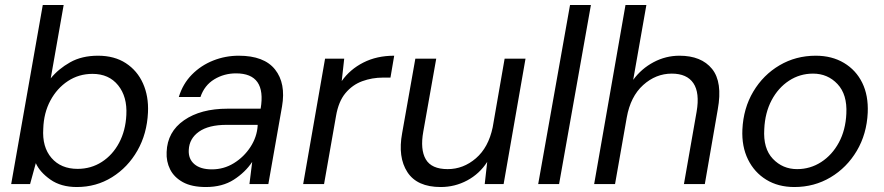

<svg xmlns="http://www.w3.org/2000/svg" viewBox="-20 -740 3555 772"><path d="M289 12Q225 12 182.5 -18Q140 -48 124 -84L101 0H25L152 -720H236L184 -425Q215 -463 262 -489.5Q309 -516 374 -516Q440 -516 486 -486Q532 -456 555 -404.5Q578 -353 575 -288Q571 -202 532.5 -134.5Q494 -67 430.5 -27.5Q367 12 289 12ZM292 -61Q346 -61 389.5 -89Q433 -117 459 -166Q485 -215 488 -278Q492 -351 455 -397Q418 -443 352 -443Q297 -443 253 -414Q209 -385 182.5 -335.5Q156 -286 154 -223Q149 -149 187 -105Q225 -61 292 -61Z M808 12Q751 12 715.5 -7.5Q680 -27 664 -59Q648 -91 650 -129Q653 -210 720 -256.5Q787 -303 895 -303H1028Q1052 -445 929 -445Q881 -445 841.5 -421Q802 -397 786 -350H699Q715 -403 751.5 -440Q788 -477 837 -496.5Q886 -516 940 -516Q1042 -516 1086 -460.5Q1130 -405 1114 -312L1059 0H983L994 -89Q966 -47 920 -17.5Q874 12 808 12ZM832 -59Q880 -59 920.5 -84Q961 -109 987 -149Q1013 -189 1016 -234V-238H891Q819 -238 780 -210.5Q741 -183 739 -137Q737 -101 761.5 -80Q786 -59 832 -59Z M1199 0 1287 -504H1364L1354 -414Q1387 -461 1441 -488.5Q1495 -516 1565 -516L1550 -428H1520Q1476 -428 1436.5 -413.5Q1397 -399 1369 -365.5Q1341 -332 1331 -273L1283 0Z M1752 12Q1657 12 1618 -48Q1579 -108 1597 -205L1650 -504H1734L1682 -211Q1669 -139 1692 -99.5Q1715 -60 1780 -60Q1843 -60 1893.5 -103.5Q1944 -147 1961 -228L2009 -504H2093L2005 0H1929L1939 -89Q1908 -41 1858.5 -14.5Q1809 12 1752 12Z M2144 0 2272 -720H2356L2228 0Z M2369 0 2495 -720H2579L2526 -419Q2559 -464 2608 -490Q2657 -516 2712 -516Q2800 -516 2843 -463Q2886 -410 2866 -300L2814 0H2730L2781 -291Q2794 -367 2768 -405.5Q2742 -444 2681 -444Q2617 -444 2566 -398Q2515 -352 2500 -267L2453 0Z M3174 12Q3109 12 3061 -17.5Q3013 -47 2987.5 -99Q2962 -151 2965 -219Q2969 -305 3009 -372Q3049 -439 3114.5 -477.5Q3180 -516 3260 -516Q3325 -516 3373.5 -487Q3422 -458 3447 -407Q3472 -356 3469 -287Q3465 -201 3425 -133.5Q3385 -66 3319.5 -27Q3254 12 3174 12ZM3185 -60Q3238 -60 3282 -88.5Q3326 -117 3353 -167Q3380 -217 3383 -283Q3387 -360 3347.5 -402Q3308 -444 3249 -444Q3196 -444 3152.5 -415.5Q3109 -387 3082.5 -337Q3056 -287 3053 -221Q3048 -143 3087.5 -101.5Q3127 -60 3185 -60Z"/></svg>

Font: DM Sans Italic
Style: Regular
Weight: 400
Italic angle: -10°
Designer: Colophon Foundry, Jonny Pinhorn
Foundry: Colophon Foundry
Version: Version 4.004; ttfautohint (v1.8.4.7-5d5b)